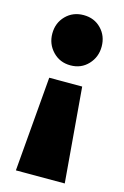

<svg xmlns="http://www.w3.org/2000/svg" viewBox="-111 -554 528 816"><g transform="rotate(15 152.5 -146.0)"><path d="M153 -281Q106 -281 75 -313.5Q44 -346 44 -392Q44 -439 75 -470.5Q106 -502 153 -502Q200 -502 230.5 -470.5Q261 -439 261 -392Q261 -346 230.5 -313.5Q200 -281 153 -281ZM45 210 80 -207H225L260 210Z"/></g></svg>

Font: Outfit Black
Style: Regular
Weight: 900
Designer: Rodrigo Fuenzalida
Foundry: fragTYPE
Version: Version 1.100; ttfautohint (v1.8.4.7-5d5b)